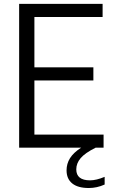

<svg xmlns="http://www.w3.org/2000/svg" viewBox="-20 -760 580 988"><path d="M518.5 150V189.5Q479 207.5 437 207.5Q381 207.5 351.8 184Q322.5 160.5 322.5 116.5Q322.5 82.5 340.2 54Q358 25.5 397.5 0H78.5V-740H508V-672.5H157V-413.5H460.5V-346H157V-67.5H513V0H472Q417 27.5 394.8 54Q372.5 80.5 372.5 111.5Q372.5 168 443.5 168Q475.5 168 518.5 150Z"/></svg>

Font: Encode Sans Semi Condensed
Style: Regular
Weight: 400
Width: 4
Designer: Multiple Designers
Foundry: Impallari Type
Version: Version 2.000